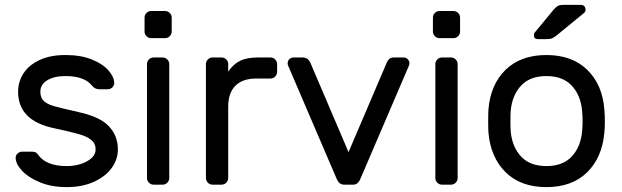

<svg xmlns="http://www.w3.org/2000/svg" viewBox="-20 -755 2543 785"><path d="M54 -380Q54 -421 76 -455Q98 -489 141.5 -509.5Q185 -530 248 -530Q310 -530 355 -512Q400 -494 423.5 -467Q447 -440 447 -415Q447 -405 439 -397.5Q431 -390 420 -390H387Q368 -390 357 -404Q326 -444 248 -444Q202 -444 173.5 -427Q145 -410 145 -380Q145 -355 159 -342Q173 -329 201 -321Q229 -313 300 -297Q388 -278 425 -239Q462 -200 462 -144Q462 -103 436.5 -68Q411 -33 363.5 -11.5Q316 10 253 10Q191 10 143.5 -9.5Q96 -29 70 -57Q44 -85 44 -110Q44 -120 52 -127.5Q60 -135 71 -135H107Q116 -135 123 -133Q130 -131 136 -122Q169 -76 253 -76Q300 -76 335.5 -95.5Q371 -115 371 -144Q371 -168 353.5 -182.5Q336 -197 303 -206.5Q270 -216 200 -231Q54 -262 54 -380Z M655 -599H598Q587 -599 579 -607Q571 -615 571 -626V-683Q571 -694 579 -702Q587 -710 598 -710H655Q666 -710 674 -702Q682 -694 682 -683V-626Q682 -615 674 -607Q666 -599 655 -599ZM645 0H608Q597 0 589 -8Q581 -16 581 -27V-493Q581 -504 589 -512Q597 -520 608 -520H645Q656 -520 664 -512Q672 -504 672 -493V-27Q672 -16 664 -8Q656 0 645 0Z M1113 -493V-461Q1113 -450 1105 -442Q1097 -434 1086 -434H1028Q972 -434 942.5 -404.5Q913 -375 913 -319V-27Q913 -16 905 -8Q897 0 886 0H849Q838 0 830 -8Q822 -16 822 -27V-493Q822 -504 830 -512Q838 -520 849 -520H886Q897 -520 905 -512Q913 -504 913 -493V-462Q933 -492 961 -506Q989 -520 1034 -520H1086Q1097 -520 1105 -512Q1113 -504 1113 -493Z M1454 -25 1653 -489Q1654 -492 1654 -496Q1654 -506 1647 -513Q1640 -520 1630 -520H1589Q1569 -520 1560 -496L1405 -133L1250 -496Q1241 -520 1217 -520H1180Q1170 -520 1163 -513Q1156 -506 1156 -496Q1156 -492 1157 -489L1356 -25Q1366 0 1387 0H1424Q1444 0 1454 -25Z M1834 -599H1777Q1766 -599 1758 -607Q1750 -615 1750 -626V-683Q1750 -694 1758 -702Q1766 -710 1777 -710H1834Q1845 -710 1853 -702Q1861 -694 1861 -683V-626Q1861 -615 1853 -607Q1845 -599 1834 -599ZM1824 0H1787Q1776 0 1768 -8Q1760 -16 1760 -27V-493Q1760 -504 1768 -512Q1776 -520 1787 -520H1824Q1835 -520 1843 -512Q1851 -504 1851 -493V-27Q1851 -16 1843 -8Q1835 0 1824 0Z M1976 0ZM2453 -259Q2453 -235 2451 -213Q2442 -111 2380.5 -50.5Q2319 10 2214 10Q2109 10 2047.5 -50.5Q1986 -111 1977 -213Q1976 -224 1976 -259Q1976 -296 1977 -307Q1985 -409 2047 -469.5Q2109 -530 2214 -530Q2319 -530 2381 -469.5Q2443 -409 2451 -307Q2453 -285 2453 -259ZM2214 -444Q2147 -444 2110.5 -405Q2074 -366 2068 -302Q2067 -290 2067 -259Q2067 -229 2068 -218Q2074 -154 2110.5 -115Q2147 -76 2214 -76Q2281 -76 2317.5 -115Q2354 -154 2360 -218Q2362 -240 2362 -259Q2362 -278 2360 -302Q2354 -366 2317.5 -405Q2281 -444 2214 -444ZM2281 -735H2355Q2364 -735 2369 -729.5Q2374 -724 2374 -715Q2374 -708 2369 -703L2258 -612Q2247 -603 2238.5 -599Q2230 -595 2216 -595H2179Q2163 -595 2163 -611Q2163 -619 2168 -624L2244 -716Q2255 -728 2262 -731.5Q2269 -735 2281 -735Z"/></svg>

Font: Hezaedrus
Style: Regular
Weight: 400
Designer: Hubert & Fischer
Foundry: Hubert & Fischer
Version: Version 1.10;September 3, 2019;FontCreator 11.5.0.2425 64-bi